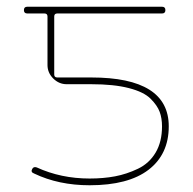

<svg xmlns="http://www.w3.org/2000/svg" viewBox="-20 -540 572 570"><path d="M61 -500Q51 -500 51 -510Q51 -520 61 -520H461Q471 -520 471 -510Q471 -500 461 -500H150Q141 -500 141 -491V-319Q141 -310 150 -310H251Q481 -310 481 -165Q481 -82 421 -36Q361 10 246 10Q154 10 81 -25Q70 -29 76 -39Q80 -46 89 -43Q161 -10 246 -10Q287 -10 321.5 -16.5Q356 -23 389.5 -39Q423 -55 442 -87Q461 -119 461 -165Q461 -189 454 -208Q447 -227 427 -247Q407 -267 362.5 -278.5Q318 -290 251 -290H178Q155 -290 138 -307Q121 -324 121 -347V-491Q121 -500 112 -500Z"/></svg>

Font: Rounded Mplus 1c Thin
Style: Regular
Weight: 250
Version: Version 1.059.20150529